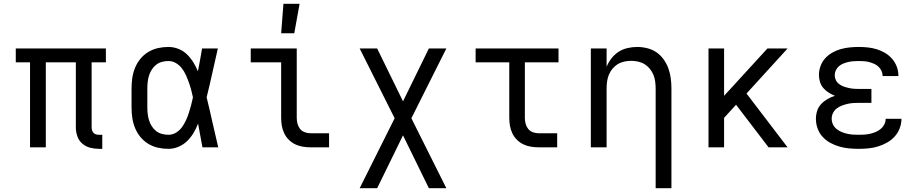

<svg xmlns="http://www.w3.org/2000/svg" viewBox="-20 -775 4840 1010"><path d="M501 8Q477 8 454 2Q431 -4 413 -19.5Q395 -35 387 -58Q379 -81 379 -104V-447H221V0H138V-447H63V-520H537V-447H462V-104Q462 -97 464.5 -89Q467 -81 472.5 -75.5Q478 -70 485.5 -68Q493 -66 501 -66H518V8Z M866 8Q838 8 811 2Q784 -4 760 -18.5Q736 -33 718.5 -54.5Q701 -76 690.5 -101.5Q680 -127 676 -154.5Q672 -182 672 -210V-310Q672 -338 676 -365.5Q680 -393 690.5 -418.5Q701 -444 718.5 -465.5Q736 -487 760 -501.5Q784 -516 811 -522Q838 -528 866 -528Q893 -528 918.5 -518Q944 -508 963 -489.5Q982 -471 996.5 -448Q1011 -425 1021 -400Q1027 -430 1032.5 -460Q1038 -490 1043 -520H1126Q1111 -456 1097 -391.5Q1083 -327 1067 -263Q1083 -198 1097.5 -132Q1112 -66 1128 0H1045Q1039 -31 1033.5 -62Q1028 -93 1022 -125Q1012 -99 998 -75.5Q984 -52 964.5 -33Q945 -14 919 -3Q893 8 866 8ZM866 -66Q887 -66 905.5 -77Q924 -88 936.5 -105Q949 -122 958 -141.5Q967 -161 973.5 -181.5Q980 -202 985.5 -222.5Q991 -243 995 -263Q991 -283 985.5 -303Q980 -323 973 -342.5Q966 -362 957.5 -381Q949 -400 936 -416.5Q923 -433 905 -443.5Q887 -454 866 -454Q849 -454 832 -449.5Q815 -445 801.5 -434.5Q788 -424 778.5 -409Q769 -394 764 -378Q759 -362 757 -344.5Q755 -327 755 -310V-210Q755 -193 757 -175.5Q759 -158 764 -142Q769 -126 778.5 -111Q788 -96 801.5 -85.5Q815 -75 832 -70.5Q849 -66 866 -66Z M1613 0Q1593 0 1572 -3.5Q1551 -7 1532.5 -16Q1514 -25 1499 -40Q1484 -55 1475 -74Q1466 -93 1462.5 -113.5Q1459 -134 1459 -155V-447H1299V-520H1541V-155Q1541 -139 1545 -124Q1549 -109 1558.5 -97Q1568 -85 1583 -79.5Q1598 -74 1613 -74H1711V0ZM1459 -600 1471 -755H1556L1528 -600Z M1872 215 2056 -153 1872 -520H1964L2100 -242L2236 -520H2328L2144 -153L2328 215H2236L2100 -63L1964 215Z M2813 0Q2793 0 2772 -3.5Q2751 -7 2732.5 -16Q2714 -25 2699 -40Q2684 -55 2675 -74Q2666 -93 2662.5 -113.5Q2659 -134 2659 -155V-447H2482V-520H2918V-447H2741V-155Q2741 -139 2745 -124Q2749 -109 2758.5 -97Q2768 -85 2783 -79.5Q2798 -74 2813 -74H2911V0Z M3429 215V-310Q3429 -328 3426.5 -346.5Q3424 -365 3417 -382Q3410 -399 3398 -413.5Q3386 -428 3370.5 -437.5Q3355 -447 3336.5 -451Q3318 -455 3300 -455Q3282 -455 3263.5 -451Q3245 -447 3229.5 -437.5Q3214 -428 3202 -413.5Q3190 -399 3183 -382Q3176 -365 3173.5 -346.5Q3171 -328 3171 -310V0H3088V-520H3171V-424Q3181 -448 3197 -468.5Q3213 -489 3234 -502.5Q3255 -516 3280.5 -522Q3306 -528 3332 -528Q3358 -528 3384.5 -521.5Q3411 -515 3433 -500Q3455 -485 3471 -462.5Q3487 -440 3496 -415Q3505 -390 3508.5 -363.5Q3512 -337 3512 -310V215Z M3707 0V-520H3789V-271L4017 -520H4123L3907 -283L4123 0H4023L3852 -224L3789 -155V0Z M4497 8Q4472 8 4446 5.5Q4420 3 4395.5 -4Q4371 -11 4348 -23.5Q4325 -36 4307.5 -55Q4290 -74 4281 -99Q4272 -124 4272 -150Q4272 -171 4278.5 -191.5Q4285 -212 4299.5 -227.5Q4314 -243 4333 -254Q4352 -265 4372 -271Q4355 -278 4339 -288Q4323 -298 4311 -312Q4299 -326 4293.5 -344Q4288 -362 4288 -381Q4288 -405 4296.5 -428Q4305 -451 4321 -468.5Q4337 -486 4358 -498Q4379 -510 4402 -516.5Q4425 -523 4449 -525.5Q4473 -528 4497 -528Q4521 -528 4545 -525.5Q4569 -523 4592 -516Q4615 -509 4636 -496.5Q4657 -484 4673 -465.5Q4689 -447 4697.5 -424Q4706 -401 4706 -377V-375H4623V-376Q4623 -389 4617 -402Q4611 -415 4601 -424.5Q4591 -434 4578 -439.5Q4565 -445 4552 -448.5Q4539 -452 4525 -453Q4511 -454 4497 -454Q4484 -454 4470 -453Q4456 -452 4443 -449Q4430 -446 4417 -441Q4404 -436 4393.5 -427Q4383 -418 4377 -405.5Q4371 -393 4371 -380Q4371 -366 4377 -353.5Q4383 -341 4394.5 -332.5Q4406 -324 4419 -319.5Q4432 -315 4445.5 -312Q4459 -309 4472.5 -308Q4486 -307 4500 -307H4564V-234H4500Q4484 -234 4468.5 -233Q4453 -232 4438 -228.5Q4423 -225 4408.5 -219.5Q4394 -214 4381.5 -204.5Q4369 -195 4362 -180.5Q4355 -166 4355 -151Q4355 -135 4361.5 -121Q4368 -107 4380 -97Q4392 -87 4406.5 -81Q4421 -75 4436 -71.5Q4451 -68 4466.5 -67Q4482 -66 4497 -66Q4513 -66 4528 -67Q4543 -68 4558 -71.5Q4573 -75 4587 -81Q4601 -87 4613 -97Q4625 -107 4632 -121Q4639 -135 4639 -150H4722V-149Q4722 -124 4712.5 -99.5Q4703 -75 4685.5 -56Q4668 -37 4645.5 -24.5Q4623 -12 4598.5 -4.5Q4574 3 4548.5 5.5Q4523 8 4497 8Z"/></svg>

Font: Iosevka Fixed Extended
Style: Regular
Weight: 400
Width: 7
Monospace: yes
Designer: Belleve Invis
Foundry: Belleve Invis
Version: Version 24.1.1; ttfautohint (v1.8.4)